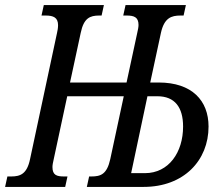

<svg xmlns="http://www.w3.org/2000/svg" viewBox="-52 -734 874 754"><path d="M-32 0H204L213 -41H200C171 -41 154 -46 154 -78C154 -86 156 -96 159 -109L212 -356H434L381 -109C368 -50 344 -41 307 -41H298L289 0H512C670 0 767 -104 767 -237C767 -339 702 -410 571 -410H538L580 -605C593 -664 621 -673 657 -673H669L678 -714H441L432 -673H445C474 -673 492 -667 492 -636C492 -628 490 -618 487 -605L445 -410H223L265 -605C277 -663 301 -673 338 -673H347L356 -714H120L111 -673H127C158 -673 176 -665 176 -635C176 -625 174 -613 172 -605L66 -109C54 -51 28 -41 -8 -41H-23ZM566 -356C635 -356 667 -312 667 -237C667 -136 611 -54 517 -54H463L527 -356Z"/></svg>

Font: Noto Serif ExtraCondensed
Style: Italic
Weight: 400
Width: 2
Italic angle: -12°
Designer: Monotype Design Team
Foundry: Monotype Imaging Inc.
Version: Version 2.014